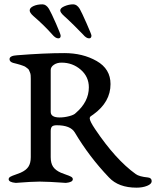

<svg xmlns="http://www.w3.org/2000/svg" viewBox="-20 -842 720 886"><path d="M258 -794Q258 -805 278 -813.5Q298 -822 318 -822Q335 -822 348 -801Q358 -783 380 -733Q402 -683 402 -678Q402 -665 391 -665Q378 -665 363 -683Q352 -695 321.5 -725Q291 -755 276 -768Q258 -784 258 -794ZM206 -801Q217 -782 238.5 -733Q260 -684 260 -677Q260 -665 249 -665Q236 -665 221 -683Q184 -725 134 -768Q117 -783 117 -794Q117 -806 134.5 -814Q152 -822 176 -822Q193 -822 206 -801ZM419 -246Q513 -106 606 -39Q622 -27 663 -23Q680 -21 680 -6Q680 7 659 15.5Q638 24 610 24Q527 24 483 -23Q392 -118 325 -231Q305 -264 242 -264Q226 -264 220 -258Q214 -252 214 -237V-117Q214 -89 225 -72.5Q236 -56 261 -45Q267 -42 283.5 -36.5Q300 -31 308 -26.5Q316 -22 316 -15Q316 -1 284 2Q282 2 261.5 0.5Q241 -1 212.5 -2.5Q184 -4 163 -4Q144 -4 118 -2.5Q92 -1 73.5 0.5Q55 2 53 2Q20 -1 20 -15Q20 -22 28 -26.5Q36 -31 52.5 -36.5Q69 -42 75 -45Q100 -56 111 -72.5Q122 -89 122 -117V-478Q122 -487 121.5 -494.5Q121 -502 118 -508.5Q115 -515 113.5 -519Q112 -523 106 -527Q100 -531 98 -533Q96 -535 86.5 -538.5Q77 -542 73.5 -543Q70 -544 57.5 -547.5Q45 -551 40 -552Q24 -557 24 -569Q24 -585 59 -587Q185 -597 277 -597Q362 -597 426 -560.5Q490 -524 490 -454Q490 -371 411 -314Q407 -311 403 -308.5Q399 -306 397.5 -304.5Q396 -303 395 -301Q394 -299 394 -296Q394 -283 419 -246ZM255 -300Q277 -300 299.5 -306Q322 -312 329 -320Q390 -372 390 -439Q390 -488 352.5 -520.5Q315 -553 264 -553Q243 -553 228.5 -543Q214 -533 214 -519V-326Q214 -300 255 -300Z"/></svg>

Font: EB Garamond 08
Style: Regular
Weight: 400
Version: Version 0.016 ; ttfautohint (v1.5)